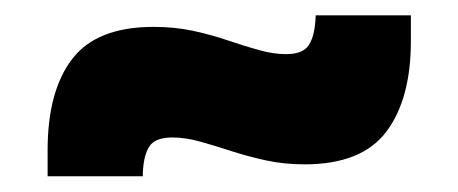

<svg xmlns="http://www.w3.org/2000/svg" viewBox="-20 -444 597 250"><path d="M376.5 -230Q350 -230 326 -235.2Q302 -240.5 280.5 -247.5Q259 -254.5 240 -259.8Q221 -265 204.5 -265Q182.5 -265 174.8 -253.8Q167 -242.5 166 -219V-214.5H42V-248.5Q42 -325.5 74 -367.2Q106 -409 180 -409Q207.5 -409 231.8 -403.8Q256 -398.5 277.2 -391.2Q298.5 -384 317.2 -378.8Q336 -373.5 352.5 -373.5Q374.5 -373.5 382.2 -385.5Q390 -397.5 391 -422V-424H515V-390.5Q515 -315 483 -272.5Q451 -230 376.5 -230Z"/></svg>

Font: Anek Bangla Medium ExtraBold
Style: Regular
Weight: 800
Version: Version 1.003